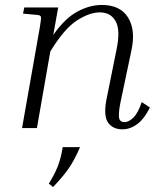

<svg xmlns="http://www.w3.org/2000/svg" viewBox="-20 -517 652 775"><path d="M585 -83Q563 -38 534.5 -16.5Q506 5 474 5Q435 5 416 -22.5Q397 -50 410 -117L450 -315Q467 -395 447 -431Q427 -467 383 -467Q341 -467 290 -434Q239 -401 183 -309L129 0H69L141 -408Q147 -443 145 -449.5Q143 -456 128 -457L73 -462L78 -487H215L195 -376Q242 -443 292 -470Q342 -497 391 -497Q465 -497 496.5 -447Q528 -397 511 -316L467 -107Q459 -69 460 -46.5Q461 -24 483 -24Q500 -24 519 -43Q538 -62 552 -105ZM194 238 177 224Q200 188 213 155Q226 122 233 77H303Q281 129 256.5 164Q232 199 194 238Z"/></svg>

Font: Inria Serif Light
Style: Italic
Weight: 300
Italic angle: -10°
Designer: Black Foundry Team
Foundry: Black Foundry
Version: Version 1.000; ttfautohint (v1.8.3)